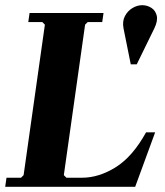

<svg xmlns="http://www.w3.org/2000/svg" viewBox="-23 -720 637 740"><path d="M540 -210H575L498 0H-3L2 -35H58L68 -45L150 -625L140 -635H86L91 -670H376L371 -635H315L305 -625L223 -45L233 -35H293Q358 -35 423 -75.5Q488 -116 540 -210ZM525 -700Q544 -700 560 -690Q576 -680 581 -660Q586 -640 572 -611L504 -472H481L453 -611Q448 -638 458.5 -658Q469 -678 487.5 -689Q506 -700 525 -700Z"/></svg>

Font: Brygada 1918
Style: Italic
Weight: 400
Italic angle: -8°
Designer: Mateusz Machalski | Borys Kosmynka | Przemek Hoffer
Foundry: NIEPODLEGLA 2018
Version: Version 3.006